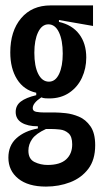

<svg xmlns="http://www.w3.org/2000/svg" viewBox="-20 -548 377 710"><path d="M150 142Q84 142 47.5 112.5Q11 83 11 35Q11 -10 41 -37Q71 -64 120 -73V-81Q82 -81 60 -94.5Q38 -108 38 -134Q38 -158 57 -172.5Q76 -187 114 -196V-205Q68 -215 43 -255Q18 -295 18 -354Q18 -433 58 -480.5Q98 -528 167 -528H324V-452L198 -474V-467Q247 -456 273 -421.5Q299 -387 299 -335Q299 -295 283 -260.5Q267 -226 236 -205Q205 -184 162 -184Q156 -184 147.5 -184.5Q139 -185 133 -188Q101 -167 101 -148Q101 -137 114 -134.5Q127 -132 145 -132H186Q199 -132 223 -129.5Q247 -127 272 -116.5Q297 -106 314.5 -81Q332 -56 332 -11Q332 43 306.5 76.5Q281 110 239.5 126Q198 142 150 142ZM161 -246Q185 -246 198.5 -274.5Q212 -303 212 -350Q212 -399 198 -428.5Q184 -458 159 -458Q135 -458 121 -429Q107 -400 107 -353Q107 -303 121.5 -274.5Q136 -246 161 -246ZM156 62Q202 62 224.5 41.5Q247 21 247 -14Q247 -43 233.5 -55Q220 -67 202 -69Q184 -71 169 -71H150Q113 -54 99 -34Q85 -14 85 9Q85 40 107.5 51Q130 62 156 62Z"/></svg>

Font: Bricolage Grotesque 48pt Condensed
Style: Regular
Weight: 400
Width: 3
Designer: Mathieu Triay
Foundry: Atelier Triay
Version: Version 1.000; ttfautohint (v1.8.4.7-5d5b);gftools[0.9.32]